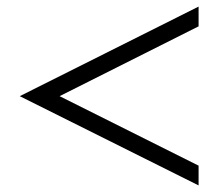

<svg xmlns="http://www.w3.org/2000/svg" viewBox="-20 -588 651 583"><path d="M583 -508 161 -296 583 -85V-25L40 -296L583 -568Z"/></svg>

Font: Triodion
Style: Regular
Weight: 400
Version: Version 1.201; ttfautohint (v1.8.4.7-5d5b)